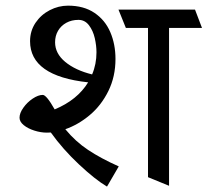

<svg xmlns="http://www.w3.org/2000/svg" viewBox="-20 -614 742 686"><path d="M404.3 -19.5 362.3 52.7Q320.3 27.8 262.2 -26.6Q204.1 -81.1 161.6 -140.6Q156.7 -140.1 147.5 -140.1Q125.5 -140.1 102.5 -147.5Q79.6 -154.8 64.7 -167Q49.8 -179.2 49.8 -193.4Q49.8 -210 63.5 -229.2Q77.1 -248.5 96.9 -261.7Q116.7 -274.9 132.8 -274.9Q146 -274.9 175.3 -223.1Q256.3 -256.8 294.9 -319.8Q87.4 -342.3 87.4 -466.8Q87.4 -503.4 106.9 -532.5Q126.5 -561.5 157.7 -577.6Q189 -593.8 223.1 -593.8Q279.3 -593.8 317.4 -568.1Q355.5 -542.5 374 -499.3Q392.6 -456.1 392.6 -403.3Q392.6 -340.3 367.2 -288.8Q341.8 -237.3 300.8 -202.9Q259.8 -168.5 213.4 -152.3Q249.5 -108.4 294.7 -78.4Q339.8 -48.3 404.3 -19.5ZM701.7 -514.2H584V49.8L508.8 19V-514.2H429.7L403.3 -579.6H676.8ZM309.1 -348.1Q324.7 -384.3 324.7 -427.2Q324.7 -451.2 318.6 -477.8Q312.5 -504.4 297.9 -523.7Q283.2 -543 260.3 -543Q235.8 -543 216.8 -532.5Q197.8 -522 187.3 -503.9Q176.8 -485.8 176.8 -462.9Q176.8 -422.9 213.1 -392.8Q249.5 -362.8 309.1 -348.1Z"/></svg>

Font: Vesper Libre
Style: Regular
Weight: 400
Designer: Robert Keller & Kimya Gandhi
Foundry: Mota Italic
Version: Version 1.058